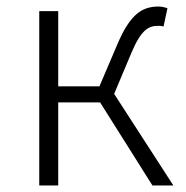

<svg xmlns="http://www.w3.org/2000/svg" viewBox="-20 -567 568 587"><path d="M329 -280 382 -406C412 -477 435 -488 463 -488C471 -488 473 -488 480 -486L492 -542C486 -544 475 -547 465 -547C416 -547 379 -526 339 -432L284 -303H158V-533H100V0H158V-254H286L446 0H510Z"/></svg>

Font: Noto Sans CJK JP Light
Style: Regular
Weight: 300
Designer: Ryoko NISHIZUKA (kana & ideographs); Paul D. Hunt (Latin, Greek & Cyrillic); Wenlong ZHANG (bopomofo); Sandoll Communica
Foundry: Adobe Systems Incorporated
Version: Version 1.004;PS 1.004;hotconv 1.0.82;makeotf.lib2.5.63406